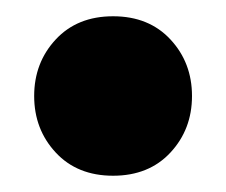

<svg xmlns="http://www.w3.org/2000/svg" viewBox="-20 -199 278 236"><path d="M22 -81Q22 -122 48.5 -150.5Q75 -179 119 -179Q163 -179 189.5 -150.5Q216 -122 216 -81Q216 -40 189.5 -11.5Q163 17 119 17Q75 17 48.5 -11.5Q22 -40 22 -81Z"/></svg>

Font: Baloo Tamma 2 ExtraBold
Style: Regular
Weight: 800
Designer: Divya Kowshik, Shuchita Grover and Ek Type
Foundry: Ek Type
Version: Version 1.700